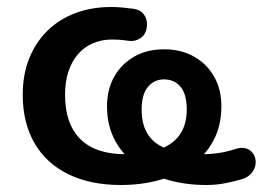

<svg xmlns="http://www.w3.org/2000/svg" viewBox="-20 -519 751 549"><path d="M326 10Q238 10 175 -21Q112 -52 78.5 -110Q45 -168 45 -248Q45 -306 63.5 -352Q82 -398 115.5 -431Q149 -464 195.5 -481.5Q242 -499 298 -499Q313 -499 330 -497.5Q347 -496 361 -494Q382 -491 392 -477Q402 -463 400 -444Q398 -421 382.5 -410.5Q367 -400 350 -402Q330 -405 318.5 -405.5Q307 -406 300 -406Q270 -406 245 -395Q220 -384 202.5 -363.5Q185 -343 175.5 -314Q166 -285 166 -248Q166 -165 209.5 -121.5Q253 -78 339 -78Q397 -78 436 -92Q475 -106 494.5 -134.5Q514 -163 514 -206Q514 -249 496.5 -270.5Q479 -292 449 -292Q421 -292 403 -270.5Q385 -249 385 -206Q385 -161 404 -133Q423 -105 461.5 -91.5Q500 -78 560 -78Q582 -78 605.5 -81.5Q629 -85 650 -92Q670 -99 684 -94.5Q698 -90 705 -78Q712 -66 711 -52Q710 -38 700.5 -25.5Q691 -13 673 -7Q646 1 621 5.5Q596 10 569 10Q512 10 460.5 -4.5Q409 -19 370 -47.5Q331 -76 308.5 -118Q286 -160 286 -215Q286 -263 306.5 -299.5Q327 -336 363.5 -357Q400 -378 449 -378Q498 -378 535 -357Q572 -336 592.5 -299.5Q613 -263 613 -215Q613 -160 590.5 -117.5Q568 -75 528.5 -47Q489 -19 437 -4.5Q385 10 326 10Z"/></svg>

Font: Nunito ExtraLight
Style: Regular
Weight: 200
Designer: Vernon Adams
Foundry: Vernon Adams
Version: Version 3.602